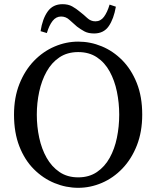

<svg xmlns="http://www.w3.org/2000/svg" viewBox="-20 -883 747 918"><path d="M354 15Q296 15 241 -7.5Q186 -30 142 -74Q98 -118 72.5 -183.5Q47 -249 47 -335Q47 -417 73 -482Q99 -547 142.5 -592Q186 -637 241 -660.5Q296 -684 354 -684Q412 -684 466.5 -661.5Q521 -639 564.5 -595Q608 -551 634 -486Q660 -421 660 -335Q660 -253 634.5 -188Q609 -123 565.5 -77.5Q522 -32 467 -8.5Q412 15 354 15ZM354 -35Q406 -35 443.5 -60.5Q481 -86 504.5 -128.5Q528 -171 539 -224.5Q550 -278 550 -335Q550 -391 539 -444.5Q528 -498 504.5 -541Q481 -584 443.5 -609Q406 -634 354 -634Q302 -634 264.5 -609Q227 -584 203 -541Q179 -498 167.5 -444.5Q156 -391 156 -335Q156 -278 167.5 -224.5Q179 -171 203 -128.5Q227 -86 264.5 -60.5Q302 -35 354 -35ZM174 -734Q183 -793 208 -828Q233 -863 279 -863Q306 -863 325 -852.5Q344 -842 363 -826Q380 -813 397 -797Q414 -781 436 -781Q461 -781 477 -802.5Q493 -824 504 -861L534 -851Q524 -793 500 -758Q476 -723 430 -723Q402 -723 383.5 -733Q365 -743 348 -756Q329 -772 312 -788Q295 -804 272 -804Q248 -804 231.5 -783Q215 -762 204 -725Z"/></svg>

Font: Source Serif Pro
Style: Regular
Weight: 400
Designer: Frank Grießhammer
Foundry: Adobe Systems Incorporated
Version: Version 3.001;hotconv 1.0.111;makeotfexe 2.5.65597